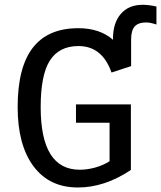

<svg xmlns="http://www.w3.org/2000/svg" viewBox="-20 -789 686 818"><path d="M537.6 -64.9Q425.8 9.8 312 9.8Q189.9 9.8 122.6 -80.8Q55.2 -171.4 55.2 -332.5Q55.2 -502 119.6 -585.4Q184.1 -668.9 313.5 -668.9Q404.8 -668.9 461.4 -619.6V-624Q461.4 -691.4 494.9 -730Q528.3 -768.6 587.9 -768.6Q614.3 -768.6 646.5 -761.2V-684.6Q619.1 -693.4 603.5 -693.4Q568.8 -693.4 553.7 -676Q538.6 -658.7 538.6 -621.1V-507.3L455.1 -480Q415.5 -592.8 314.5 -592.8Q231.9 -592.8 192.6 -531.2Q153.3 -469.7 153.3 -332.5Q153.3 -65.9 319.8 -65.9Q352.1 -65.9 386.2 -75.4Q420.4 -85 446.8 -102.1V-266.1H303.7V-344.2H537.6Z"/></svg>

Font: Liberation Mono
Style: Regular
Weight: 400
Monospace: yes
Designer: Steve Matteson
Foundry: Ascender Corporation
Version: Version 2.1.5